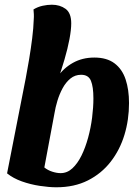

<svg xmlns="http://www.w3.org/2000/svg" viewBox="-20 -774 588 814"><path d="M219 20Q188 20 148.5 14Q109 8 72.5 -5Q36 -18 10 -39L92 -457L223 -447Q249 -485 289 -507.5Q329 -530 380 -530Q433 -530 465.5 -505.5Q498 -481 512.5 -437.5Q527 -394 527 -337Q527 -266 507.5 -202Q488 -138 449 -88Q410 -38 352.5 -9Q295 20 219 20ZM237 -40Q265 -40 287 -60.5Q309 -81 325.5 -114.5Q342 -148 353.5 -190Q365 -232 370.5 -275.5Q376 -319 376 -357Q376 -406 365.5 -431.5Q355 -457 324 -457Q298 -457 278.5 -441Q259 -425 245.5 -400Q232 -375 223.5 -347Q215 -319 211 -294L168 -64Q183 -52 202 -46Q221 -40 237 -40ZM223 -427 88 -436Q96 -478 103.5 -523Q111 -568 116.5 -612Q122 -656 123 -691Q124 -703 123.5 -713.5Q123 -724 122 -734Q140 -745 160.5 -749.5Q181 -754 200 -754Q234 -754 258 -736.5Q282 -719 282 -675Q282 -648 274.5 -608Q267 -568 253.5 -522Q240 -476 223 -427Z"/></svg>

Font: Sansita Swashed Light SemiBold
Style: Regular
Weight: 600
Version: Version 1.003